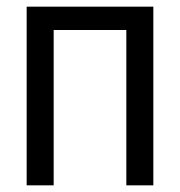

<svg xmlns="http://www.w3.org/2000/svg" viewBox="-20 -556 540 576"><path d="M60 -536H440V0H359V-466H141V0H60Z"/></svg>

Font: Noto Sans Mono UI Cond
Style: Regular
Weight: 400
Width: 3
Monospace: yes
Designer: Monotype Design team
Foundry: Monotype Imaging Inc.
Version: Version 1.000